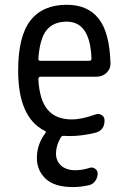

<svg xmlns="http://www.w3.org/2000/svg" viewBox="-20 -550 540 790"><path d="M254.9 -460.9Q200.2 -460.9 171.9 -426.3Q143.6 -391.6 137.7 -307.6Q137.7 -299.8 146.5 -299.8H346.7Q355.5 -299.8 356.4 -307.6Q351.6 -460.9 254.9 -460.9ZM164.1 -11.7Q54.7 -66.4 54.7 -259.8Q54.7 -400.4 105 -465.3Q155.3 -530.3 254.9 -530.3Q340.8 -530.3 385.7 -473.6Q430.7 -417 434.6 -291Q435.5 -266.6 418.5 -250.5Q401.4 -234.4 377 -234.4H146.5Q138.7 -234.4 137.7 -224.6Q142.6 -136.7 176.8 -97.7Q210.9 -58.6 275.4 -58.6Q316.4 -58.6 373 -79.1Q386.7 -84 398.4 -76.7Q410.2 -69.3 410.2 -54.7Q410.2 -13.7 373 -3.9Q315.4 9.8 269.5 9.8Q252 9.8 243.2 8.8Q234.4 8.8 230.5 14.6Q210.9 47.9 210.4 80.1Q210 112.3 231.4 131.3Q252.9 150.4 290 150.4Q319.3 150.4 348.6 140.6Q360.4 136.7 371.1 144Q381.8 151.4 381.8 164.1Q381.8 180.7 372.1 194.3Q362.3 208 346.7 211.9Q311.5 219.7 280.3 219.7Q204.1 219.7 168 185.5Q131.8 151.4 131.8 99.6Q131.8 43.9 167 -2.9Q170.9 -8.8 164.1 -11.7Z"/></svg>

Font: Rounded Mgen+ 2m regular
Style: Regular
Weight: 400
Designer: [Source Han Sans]
Ryoko NISHIZUKA  (kana & ideographs); Paul D. Hunt (Latin, Greek & Cyrillic); Wenlong ZHANG  (bopomofo
Version: Version 1.059.20150602